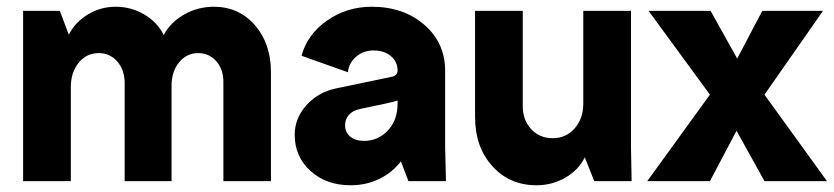

<svg xmlns="http://www.w3.org/2000/svg" viewBox="-20 -532 2449 564"><path d="M47.9 0V-500H155.8L182.1 -430.2Q201.2 -467.3 238.5 -489.7Q275.9 -512.2 319.8 -512.2Q365.2 -512.2 403.8 -489.5Q442.4 -466.8 460.9 -429.2Q481 -466.8 521.2 -489.5Q561.5 -512.2 607.9 -512.2Q681.6 -512.2 728.8 -458Q775.9 -403.8 775.9 -319.8V0H636.2V-292Q636.2 -328.6 615.2 -352.3Q594.2 -376 562 -376Q528.3 -376 506.1 -348.9Q483.9 -321.8 483.9 -279.8V0H346.2V-288.1Q346.2 -326.2 324.7 -351.1Q303.2 -376 270 -376Q234.4 -376 211.2 -347.7Q188 -319.3 188 -275.9V0Z M1009.8 12.2Q938.5 12.2 892.1 -29.8Q845.7 -71.8 845.7 -136.2Q845.7 -184.1 879.6 -222.4Q913.6 -260.7 965.8 -272L1129.9 -306.2Q1138.7 -307.6 1143.3 -312.7Q1147.9 -317.9 1147.9 -324.2Q1147.9 -350.6 1128.2 -367.2Q1108.4 -383.8 1077.6 -383.8Q1047.9 -383.8 1026.4 -365.7Q1004.9 -347.7 1002 -319.8L865.7 -368.2Q882.8 -431.2 940.9 -471.7Q999 -512.2 1071.8 -512.2Q1165.5 -512.2 1226.6 -459Q1287.6 -405.8 1287.6 -324.2V-100.1L1290 0H1179.7L1157.7 -58.1Q1132.8 -25.4 1094.5 -6.6Q1056.2 12.2 1009.8 12.2ZM993.7 -164.1Q993.7 -143.6 1008.5 -130.9Q1023.4 -118.2 1049.8 -118.2Q1090.3 -118.2 1119.1 -148.4Q1147.9 -178.7 1147.9 -228V-236.8Q1134.8 -232.4 1113.8 -228L1037.6 -211.9Q1016.6 -207.5 1005.1 -194.8Q993.7 -182.1 993.7 -164.1Z M1555.7 12.2Q1477.1 12.2 1426.3 -43.9Q1375.5 -100.1 1375.5 -188V-500H1515.6V-220.2Q1515.6 -179.2 1540.5 -152.6Q1565.4 -126 1603.5 -126Q1642.6 -126 1668 -154.8Q1693.4 -183.6 1693.4 -228V-500H1833.5V-100.1L1835.4 0H1725.6L1697.8 -69.8Q1679.7 -32.7 1641.1 -10.3Q1602.5 12.2 1555.7 12.2Z M1881.3 0 2065.4 -253.9 1885.3 -500H2067.4L2145.5 -359.9L2219.2 -500H2397.5L2225.6 -253.9L2409.2 0H2225.6L2143.6 -147.9L2065.4 0Z"/></svg>

Font: Apfel Grotezk
Style: Bold
Weight: 700
Designer: Luigi Gorlero
Foundry: Collletttivo
Version: Version 2.000;FEAKit 1.0